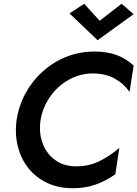

<svg xmlns="http://www.w3.org/2000/svg" viewBox="-20 -985 728 1017"><path d="M195 -350Q207 -419 247 -475Q287 -531 346 -563.5Q405 -596 472 -596Q537 -596 586 -569.5Q635 -543 666 -498L688 -638Q646 -676 596 -694Q546 -712 480 -712Q402 -712 332.5 -684.5Q263 -657 207.5 -607.5Q152 -558 116 -492.5Q80 -427 68 -350Q58 -277 74 -211.5Q90 -146 129 -96Q168 -46 228 -17Q288 12 364 12Q434 12 488.5 -8Q543 -28 591 -62L612 -202Q567 -162 509 -132.5Q451 -103 380 -104Q314 -105 269 -139.5Q224 -174 204.5 -229.5Q185 -285 195 -350ZM508 -875 426 -965 348 -914 497 -772 688 -910 624 -965Z"/></svg>

Font: Jost* 500 Medium Italic
Style: Italic
Weight: 500
Italic angle: -10°
Version: Version 3.200; ttfautohint (v0.97) -l 8 -r 50 -G 200 -x 14 -